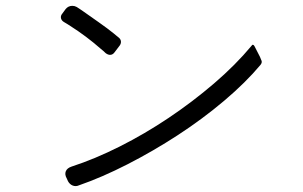

<svg xmlns="http://www.w3.org/2000/svg" viewBox="-20 -690 1040 658"><path d="M342 -508Q338 -512 334 -515.5Q330 -519 325 -523Q276 -566 221 -601Q215 -605 210 -608Q205 -611 200 -614Q191 -619 189 -627.5Q187 -636 194 -644L205 -659Q214 -670 228 -670Q236 -670 243 -666Q248 -663 253 -659.5Q258 -656 264 -652L318 -614Q332 -604 345 -594.5Q358 -585 369 -576Q374 -572 378 -568.5Q382 -565 386 -562Q394 -556 394.5 -547.5Q395 -539 388 -531L372 -510Q366 -502 357 -502Q350 -502 342 -508ZM213 -69 209 -78Q201 -92 205.5 -103Q210 -114 225 -119Q305 -145 390.5 -188Q476 -231 558 -286Q640 -341 713.5 -404Q787 -467 842 -533Q844 -537 847 -536.5Q850 -536 852 -532L871 -495L875 -485Q880 -477 873 -468Q822 -407 748 -344.5Q674 -282 589.5 -227Q505 -172 417 -127Q329 -82 251 -55Q240 -50 229.5 -54Q219 -58 213 -69Z"/></svg>

Font: Higure Gothic
Style: Regular
Weight: 400
Designer: Yoshimichi Ohira
Foundry: Positype
Version: Version 1.000